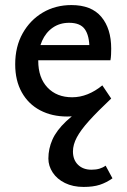

<svg xmlns="http://www.w3.org/2000/svg" viewBox="-20 -449 500 758"><path d="M245 11Q185 11 138.5 -13.5Q92 -38 66 -84.5Q40 -131 40 -195Q40 -265 69.5 -317.5Q99 -370 149 -399.5Q199 -429 262 -429Q341 -429 380 -382.5Q419 -336 419 -257Q419 -247 418.5 -234.5Q418 -222 416 -211H333V-258Q333 -308 315 -333.5Q297 -359 253 -359Q216 -359 188.5 -340Q161 -321 146 -287.5Q131 -254 131 -209Q131 -142 167.5 -103.5Q204 -65 265 -65Q296 -65 326 -77Q356 -89 384 -112L419 -60Q391 -33 361 -17Q331 -1 301.5 5Q272 11 245 11ZM310 289Q268 289 236.5 273.5Q205 258 188 232Q171 206 171 177Q171 138 187 102Q203 66 241 30Q279 -6 343 -44L419 -60Q365 -9 332 27.5Q299 64 283.5 93Q268 122 268 149Q268 182 288 201.5Q308 221 341 221Q359 221 372.5 217Q386 213 397 205L424 255Q400 272 374 280.5Q348 289 310 289ZM91 -211 102 -271H405V-211Z"/></svg>

Font: Ysabeau SemiBold
Style: Regular
Weight: 600
Designer: Christian Thalmann (Catharsis Fonts)
Version: Version 2.000;gftools[0.9.27.dev2+g8671c4b]